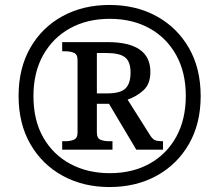

<svg xmlns="http://www.w3.org/2000/svg" viewBox="-20 -745 885 775"><path d="M422 10Q316 10 233 -35.5Q150 -81 102.5 -163.5Q55 -246 55 -358Q55 -469 102 -551.5Q149 -634 232 -679.5Q315 -725 422 -725Q529 -725 612 -679.5Q695 -634 742.5 -551.5Q790 -469 790 -357Q790 -246 742.5 -163.5Q695 -81 612 -35.5Q529 10 422 10ZM423 -46Q515 -46 584 -84.5Q653 -123 691.5 -193Q730 -263 730 -358Q730 -453 691 -523Q652 -593 583 -631Q514 -669 423 -669Q332 -669 263 -631Q194 -593 154.5 -523Q115 -453 115 -357Q115 -259 155 -189.5Q195 -120 264.5 -83Q334 -46 423 -46ZM231 -141V-175H244Q263 -175 278 -181Q293 -187 293 -210V-503Q293 -526 278 -532Q263 -538 244 -538H231V-575H414Q587 -575 587 -455Q587 -406 559 -380.5Q531 -355 495 -343L584 -202Q594 -185 604 -180Q614 -175 638 -175V-141H530L420 -326H371V-210Q371 -187 385.5 -181Q400 -175 420 -175H434V-141ZM413 -368Q466 -368 486.5 -388Q507 -408 507 -452Q507 -496 485 -513.5Q463 -531 410 -531H371V-368Z"/></svg>

Font: Noto Serif Bengali Medium
Style: Regular
Weight: 500
Designer: Juan Bruce, Universal Thirst, Indian Type Foundry and the Monotype Design Team.
Foundry: Monotype Imaging Inc.
Version: Version 2.003; ttfautohint (v1.8.4.7-5d5b)